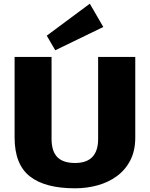

<svg xmlns="http://www.w3.org/2000/svg" viewBox="-20 -1008 810 1039"><path d="M386 11Q223 11 141 -54Q59 -119 59 -264V-700H259V-256Q259 -190 290 -158Q321 -126 386 -126Q511 -126 511 -256V-700H712V-264Q712 -192 685 -140Q658 -88 612 -54.5Q566 -21 507.5 -5Q449 11 386 11ZM539 -862 279 -736 233 -815 466 -988Z"/></svg>

Font: Pathway Extreme 28pt ExtraBold
Style: Regular
Weight: 800
Designer: Eduardo Rodriguez Tunni
Foundry: Eduardo Rodriguez Tunni
Version: Version 1.001;gftools[0.9.26]